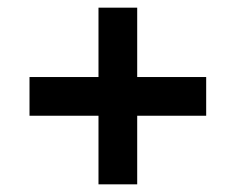

<svg xmlns="http://www.w3.org/2000/svg" viewBox="-20 -555 616 501"><path d="M237 -253H57V-354H237V-535H338V-354H518V-253H338V-74H237Z"/></svg>

Font: Noto Sans Syriac Eastern
Style: Bold
Weight: 700
Designer: Patrick Giasson and the Monotype Design Team
Foundry: Monotype Imaging Inc.
Version: Version 3.001